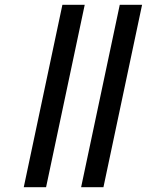

<svg xmlns="http://www.w3.org/2000/svg" viewBox="-20 -780 642 800"><path d="M318 0H411L572 -760H479ZM79 0H172L333 -760H240Z"/></svg>

Font: Noto Serif Display
Style: Bold Italic
Weight: 700
Italic angle: -12°
Designer: Monotype Design Team
Foundry: Monotype Imaging Inc.
Version: Version 2.009